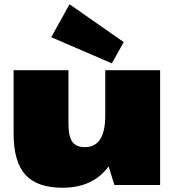

<svg xmlns="http://www.w3.org/2000/svg" viewBox="-20 -870 823 903"><path d="M302 -287Q302 -229 320 -203.5Q338 -178 379 -178Q427 -178 451 -215Q475 -252 475 -326L558 -426V-350Q558 -173 485 -80Q412 13 274 13Q155 13 99.5 -48Q44 -109 44 -242V-540H302ZM733 0H518L475 -139V-540H733ZM562 -672 506 -572 221 -695 307 -850Z"/></svg>

Font: Pathway Extreme 28pt Black
Style: Regular
Weight: 900
Designer: Eduardo Rodriguez Tunni
Foundry: Eduardo Rodriguez Tunni
Version: Version 1.001;gftools[0.9.26]